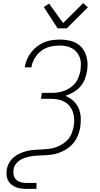

<svg xmlns="http://www.w3.org/2000/svg" viewBox="-20 -997 640 1232"><path d="M149 215Q131 215 113 212.5Q95 210 79 203Q63 196 50.5 185Q38 174 30.5 158.5Q23 143 22 125Q21 107 24 88Q28 66 40.5 45Q53 24 72 9Q91 -6 113 -15Q135 -24 157 -29Q179 -34 202 -35.5Q225 -37 247 -38Q269 -39 292 -41.5Q315 -44 337 -51.5Q359 -59 380 -72Q401 -85 416.5 -103Q432 -121 440.5 -143Q449 -165 453 -187Q457 -211 456 -234.5Q455 -258 447.5 -279Q440 -300 426 -317Q412 -334 392.5 -344.5Q373 -355 350.5 -359Q328 -363 304 -363H243L249 -401H310Q331 -401 351.5 -404Q372 -407 392.5 -414.5Q413 -422 431.5 -435Q450 -448 464 -465.5Q478 -483 485 -503.5Q492 -524 496 -544Q499 -566 499 -587.5Q499 -609 492 -628Q485 -647 472 -662.5Q459 -678 441.5 -687.5Q424 -697 403 -701Q382 -705 361 -705Q331 -705 301 -697.5Q271 -690 245.5 -671Q220 -652 203 -624Q186 -596 182 -567L181 -565H138L139 -568Q143 -592 153.5 -616.5Q164 -641 180.5 -662Q197 -683 218.5 -699.5Q240 -716 264.5 -726Q289 -736 314.5 -739.5Q340 -743 365 -743Q400 -743 433.5 -734.5Q467 -726 492 -704.5Q517 -683 529 -651.5Q541 -620 542 -585Q542 -573 541 -562Q540 -551 538 -539Q534 -513 523.5 -487Q513 -461 494 -440Q475 -419 450 -404.5Q425 -390 399 -382Q427 -371 449.5 -351Q472 -331 484 -303.5Q496 -276 498 -244.5Q500 -213 495 -181Q492 -164 487 -147.5Q482 -131 474.5 -115.5Q467 -100 456 -85.5Q445 -71 431.5 -59Q418 -47 402.5 -37.5Q387 -28 371 -21.5Q355 -15 338.5 -10.5Q322 -6 305 -4Q288 -2 271.5 -1Q255 0 238.5 0.5Q222 1 205 2.5Q188 4 171 7.5Q154 11 137.5 16.5Q121 22 106 32Q91 42 80.5 57Q70 72 67 88Q64 107 67.5 125Q71 143 83 155Q95 167 112.5 172Q130 177 149 177H214V215ZM350 -815 261 -952 295 -974 385 -849 514 -977 544 -950 408 -815Z"/></svg>

Font: Iosevka Aile XLt Obl
Style: Regular
Weight: 200
Italic angle: -9°
Designer: Belleve Invis
Foundry: Belleve Invis
Version: Version 31.1.0; ttfautohint (v1.8.4)